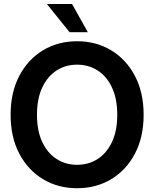

<svg xmlns="http://www.w3.org/2000/svg" viewBox="-20 -950 788 981"><path d="M374 11.7Q276.4 11.7 199.5 -34.7Q122.6 -81.1 78.4 -165.3Q34.2 -249.5 34.2 -363.3Q34.2 -477.5 78.4 -562Q122.6 -646.5 199.5 -692.9Q276.4 -739.3 374 -739.3Q471.2 -739.3 548.1 -692.9Q625 -646.5 669.4 -562Q713.9 -477.5 713.9 -363.3Q713.9 -249.5 669.4 -165Q625 -80.6 548.1 -34.4Q471.2 11.7 374 11.7ZM374 -107.9Q432.6 -107.9 479 -137.7Q525.4 -167.5 552.2 -224.6Q579.1 -281.7 579.1 -363.3Q579.1 -445.3 552.2 -502.7Q525.4 -560.1 479 -589.8Q432.6 -619.6 374 -619.6Q315.4 -619.6 269 -589.8Q222.7 -560.1 195.8 -502.7Q168.9 -445.3 168.9 -363.3Q168.9 -281.7 195.8 -224.6Q222.7 -167.5 269 -137.7Q315.4 -107.9 374 -107.9ZM335.4 -785.6 219.2 -929.7H348.1L428.7 -785.6Z"/></svg>

Font: Inter Display Semi Bold
Style: Regular
Weight: 600
Designer: Rasmus Andersson
Foundry: rsms
Version: Version 4.000;git-37864ae